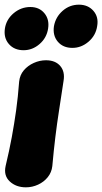

<svg xmlns="http://www.w3.org/2000/svg" viewBox="-28 -780 438 822"><path d="M83 22Q41 22 14 -3Q-13 -28 -4 -69Q12 -136 22.5 -193Q33 -250 41 -307Q49 -364 54 -431Q57 -459 74 -479Q91 -499 116.5 -510.5Q142 -522 169 -522Q209 -522 230 -497.5Q251 -473 244 -433Q234 -366 225 -308.5Q216 -251 209 -193.5Q202 -136 196 -69Q193 -42 176.5 -21.5Q160 -1 135 10.5Q110 22 83 22ZM73 -565Q33 -565 10 -591.5Q-13 -618 -7 -658Q-1 -697 30.5 -723.5Q62 -750 102 -750Q140 -750 162 -723.5Q184 -697 178 -658Q172 -618 141.5 -591.5Q111 -565 73 -565ZM282 -575Q242 -575 219.5 -601.5Q197 -628 203 -668Q210 -707 240 -733.5Q270 -760 310 -760Q349 -760 372 -733.5Q395 -707 388 -668Q382 -628 351 -601.5Q320 -575 282 -575Z"/></svg>

Font: Winky Sans ExtraBold
Style: Italic
Weight: 800
Italic angle: -8.97852°
Designer: Simon Atzbach
Foundry: typofactur
Version: Version 1.205